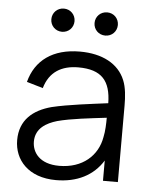

<svg xmlns="http://www.w3.org/2000/svg" viewBox="-53 -780 663 841"><g transform="rotate(5 278.0 -360.0)"><path d="M384.5 -634.5C413.5 -634.5 435.5 -657 435.5 -685.5C435.5 -714 413.5 -736.5 384.5 -736.5C355 -736.5 333 -714 333 -685.5C333 -657 355 -634.5 384.5 -634.5ZM194 -634.5C223 -634.5 245 -657 245 -685.5C245 -714 223 -736.5 194 -736.5C165 -736.5 143 -714 143 -685.5C143 -657 165 -634.5 194 -634.5ZM224.5 15C316.5 15 388 -21 430 -89V0H495.5V-335.5C495.5 -375.5 492.5 -415.5 479.5 -447C451 -517 379 -555 280.5 -555C161.5 -555 85.5 -499 60.5 -402.5L132 -381.5C152.5 -453.5 205.5 -485.5 279.5 -485.5C382.5 -485.5 422 -438.5 423.5 -340.5C351.5 -331 250.5 -319.5 177.5 -302C97 -280.5 40 -233.5 40 -145C40 -59 102 15 224.5 15ZM233 -48.5C146 -48.5 113.5 -98 113.5 -145C113.5 -203.5 161 -229.5 207 -243C266.5 -259 351.5 -268 422.5 -276.5C422.5 -252 421.5 -217 415.5 -190.5C401.5 -109 336 -48.5 233 -48.5Z"/></g></svg>

Font: Hauora
Style: Regular
Weight: 400
Designer: Mikhail Sharanda
Foundry: WCYS & Co.
Version: Version 1.010